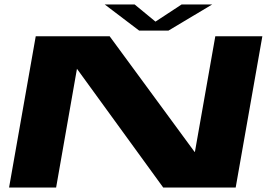

<svg xmlns="http://www.w3.org/2000/svg" viewBox="-20 -837 1232 857"><path d="M20.5 0H230.5L323.5 -530L708.5 0H1032L1151 -675H941L850 -159H848.5L469.5 -675H139.5ZM601 -700.5H732L927 -817H790.5L674 -740.5L581 -817H447.5Z"/></svg>

Font: Anybody ExtraExpanded
Style: Bold Italic
Weight: 700
Width: 8
Italic angle: -10°
Version: Version 1.113;gftools[0.9.25]